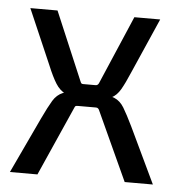

<svg xmlns="http://www.w3.org/2000/svg" viewBox="-42 -530 523 570"><g transform="rotate(5 219.5 -245.0)"><path d="M90 0H8L86 -166Q103 -202 114.5 -221Q126 -240 144.5 -247.5Q163 -255 199 -256L200 -237Q169 -238 152 -246Q135 -254 123 -273Q111 -292 97 -326L26 -490H107L193 -287Q195 -282 196.5 -280.5Q198 -279 202 -279H239Q246 -279 249 -287L336 -490H413L341 -326Q327 -293 316 -274Q305 -255 289 -247Q273 -239 244 -237V-255Q279 -254 297 -246.5Q315 -239 326.5 -220Q338 -201 355 -166L434 0H350L256 -205Q253 -213 246 -213H191Q186 -213 184.5 -211.5Q183 -210 181 -205Z"/></g></svg>

Font: Gemunu Libre ExtraLight
Style: Regular
Weight: 400
Version: Version 1.100